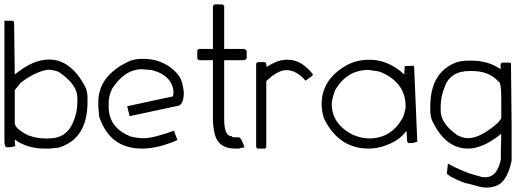

<svg xmlns="http://www.w3.org/2000/svg" viewBox="-21 -674 2410 871"><path d="M34 -580Q43 -580 43 -568L46 -336Q90 -372 128 -388Q166 -404 202 -404Q301 -404 367 -278Q376 -255 376 -232V-212Q376 -43 244 -4L202 0H182Q102 0 46 -41V-37L48 -12Q36 -6 15 -6H11Q-1 -6 -1 -35V-580ZM46 -265V-116Q46 -90 111 -58V-59Q146 -46 182 -46H200Q280 -46 310 -118Q320 -140 325 -163.5Q330 -187 330 -215V-230Q330 -290 248 -346H249Q234 -354 203 -358Q177 -357 143 -341.5Q109 -326 73 -299Z M628 -407Q682 -407 725 -385Q768 -363 794 -325Q807 -306 813 -255Q813 -196 782 -193L567 -147L556 -192L764 -237Q764 -239 765 -244.5Q766 -250 766 -252Q766 -290 740.5 -317Q715 -344 668 -356L623 -360Q544 -360 486 -269L487 -270Q472 -237 472 -211V-189Q472 -95 571 -55H570Q604 -47 630 -47Q653 -47 687 -55.5Q721 -64 768 -81L784 -39Q742 -20 701.5 -10Q661 0 623 0Q477 0 429 -145L425 -189V-211Q425 -333 569 -398Q594 -407 623 -407Z M952 -654H989L996 -647V-452H1088L1098 -444V-408L1088 -401H996V-134Q996 -56 1030 -56Q1030 -51 1049 -51H1062Q1073 -51 1088 -6L1063 0H1046Q972 0 954 -62Q945 -98 945 -134V-401H881L874 -408V-445L881 -452H945V-647Z M1286 -403Q1347 -403 1399 -336Q1396 -331 1388 -324.5Q1380 -318 1365 -308Q1324 -356 1277 -356Q1258 -356 1234 -342.5Q1210 -329 1187 -306V-6L1182 0H1147L1141 -6V-386L1147 -392H1182L1186 -386L1189 -370Q1238 -403 1279 -403Z M1655 -403Q1699 -403 1739 -385.5Q1779 -368 1813 -336L1815 -374L1856 -376L1858 -364Q1861 -282 1865 -197.5Q1869 -113 1872 -31L1850 -25H1832L1826 -32L1823 -81Q1789 -32 1713 -9Q1683 0 1651 0Q1515 0 1448 -138Q1443 -156 1440.5 -172Q1438 -188 1438 -202Q1438 -314 1553 -379Q1599 -403 1655 -403ZM1484 -202Q1484 -110 1584 -60V-61Q1621 -46 1653 -46Q1760 -46 1811 -150H1810Q1819 -177 1819 -191Q1819 -251 1785.5 -291Q1752 -331 1697 -350L1650 -357Q1549 -356 1496 -259H1497Q1484 -221 1484 -202Z M2117 -399Q2194 -399 2250 -360V-384L2256 -390H2288L2297 -388L2300 -99V55Q2280 148 2233 168Q2223 172 2211 174.5Q2199 177 2187 177Q2168 177 2147 171Q2135 168 2120 163.5Q2105 159 2092 157Q2049 142 2020 125L2006 114L2011 68Q2039 84 2064.5 95Q2090 106 2110 113L2165 129Q2169 130 2173 130Q2177 130 2180 130Q2209 130 2226 109Q2243 88 2251 50V18L2253 -67Q2170 0 2102 0Q1998 0 1938 -130Q1931 -151 1931 -171V-191Q1931 -344 2046 -390Q2071 -399 2106 -399ZM1978 -173Q1978 -114 2052 -62H2051Q2081 -47 2102 -47Q2159 -47 2240 -119L2253 -137V-228Q2253 -304 2240 -304Q2199 -352 2117 -352H2111Q2021 -352 1996 -279Q1978 -237 1978 -187Z"/></svg>

Font: Ekushey Kolom
Style: Regular
Weight: 400
Designer: Al Mamun Sumon
Foundry: Al Mamun Sumon
Version: Version 1.0